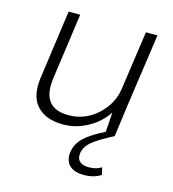

<svg xmlns="http://www.w3.org/2000/svg" viewBox="-106 -588 798 886"><g transform="rotate(15 292.5 -145.0)"><path d="M124 -184.1Q104 -38.1 234.9 -38.1Q314 -38.1 372.8 -92Q431.6 -146 441.9 -220.2L481.9 -500H537.1L486.8 -148.9L466.8 0Q395.5 36.6 366.5 61.3Q337.4 85.9 333 117.2Q329.6 143.1 344 156.5Q358.4 169.9 387.2 169.9Q423.8 169.9 448.2 153.8L456.1 188Q424.3 210 375 210Q328.1 210 305.4 187.3Q282.7 164.6 288.1 124Q293.9 83.5 324.5 54.2Q355 24.9 421.9 -8.8L428.2 -102.1Q394 -50.8 338.1 -20.5Q282.2 9.8 222.2 9.8Q140.1 9.8 97.4 -35.4Q54.7 -80.6 66.9 -170.9L112.8 -500H168Z"/></g></svg>

Font: Human Sans Light
Style: Italic
Weight: 300
Italic angle: -8°
Designer: Tim Radville
Foundry: Continuum
Version: Version 1.000;FEAKit 1.0